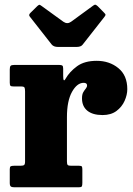

<svg xmlns="http://www.w3.org/2000/svg" viewBox="-20 -796 567 816"><path d="M86.5 -407.5Q86.5 -420 84 -424.2Q81.5 -428.5 69.5 -428.5H39Q28 -428.5 24.8 -431.2Q21.5 -434 21.5 -445V-500.5Q21.5 -512.5 25.2 -516.2Q29 -520 40 -520H232Q241.5 -520 245 -517.2Q248.5 -514.5 248.5 -504V-474.5Q248.5 -442.5 259 -462Q276 -491.5 307.5 -514.5Q339 -537.5 391 -537.5Q445 -537.5 483 -506.5Q521 -475.5 521 -417Q521 -393 509.5 -367.2Q498 -341.5 474.8 -324.2Q451.5 -307 416 -307Q374 -307 351.2 -325.5Q328.5 -344 328.5 -378Q328.5 -395 334 -404.2Q339.5 -413.5 344.8 -419.8Q350 -426 350 -433Q350 -444 335.5 -444Q307.5 -444 286 -405.5Q264.5 -367 264.5 -298V-110Q264.5 -98 267.8 -94.8Q271 -91.5 283.5 -91.5H316.5Q326 -91.5 328 -88Q330 -84.5 330 -75V-19Q330 -8 327.8 -4Q325.5 0 315 0H41.5Q30.5 0 26 -3.5Q21.5 -7 21.5 -18.5V-77Q21.5 -87 25.5 -89.2Q29.5 -91.5 39.5 -91.5H65.5Q78 -91.5 82.2 -94.5Q86.5 -97.5 86.5 -109.5ZM199.5 -607 107 -725Q100 -732.5 109.5 -741.5L139 -770.5Q145.5 -776 147.8 -775.8Q150 -775.5 157 -770.5L249.5 -703.5Q266 -692 282 -703.5L376.5 -772.5Q382.5 -777 386.2 -775.8Q390 -774.5 395.5 -769.5L422 -742.5Q428 -736.5 428.5 -733.8Q429 -731 424 -724.5L331 -606Q324 -596.5 305 -596.5H226.5Q208 -596.5 199.5 -607Z"/></svg>

Font: Besley* Narrow Heavy
Style: Regular
Weight: 800
Width: 4
Designer: Owen Earl
Foundry: indestructible type*
Version: Version 3.000; ttfautohint (v1.8.3)